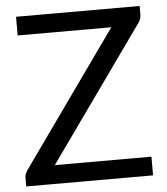

<svg xmlns="http://www.w3.org/2000/svg" viewBox="-52 -764 706 810"><g transform="rotate(-5 301.0 -358.5)"><path d="M569.3 -680.7Q569.3 -664.1 559.6 -648.4Q424.8 -459 154.3 -79.1Q256.8 -79.1 563.5 -79.1Q563.5 -59.6 563.5 0Q429.7 0 26.4 0Q26.4 -2 26.4 -6.8Q26.4 -14.6 26.4 -38.1Q26.4 -45.9 29.3 -52.7Q32.2 -59.6 36.1 -66.4Q171.9 -256.8 442.4 -637.7Q342.8 -637.7 45.9 -637.7Q45.9 -657.2 45.9 -716.8Q176.8 -716.8 569.3 -716.8Q569.3 -707 569.3 -680.7Z"/></g></svg>

Font: Lato
Style: Regular
Weight: 400
Designer: Lukasz Dziedzic with Adam Twardoch and Botio Nikoltchev
Version: Version 2.015; 2015-08-06; http://www.latofonts.com/